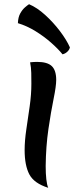

<svg xmlns="http://www.w3.org/2000/svg" viewBox="-20 -877 361 912"><path d="M197 -88Q197 -52 200 -25.5Q203 1 209 15Q142 -6 119.5 -48.5Q97 -91 97 -164Q97 -208 105 -262Q113 -316 121 -372Q129 -428 129 -479Q129 -505 128.5 -530.5Q128 -556 123 -581Q131 -582 140 -582.5Q149 -583 156 -583Q205 -583 226 -563Q247 -543 247 -497Q247 -468 234.5 -407Q222 -346 210 -264Q198 -182 197 -88ZM312 -652Q310 -641 300 -631.5Q290 -622 277 -619Q256 -645 222.5 -674.5Q189 -704 148.5 -729Q108 -754 65 -767Q66 -795 76 -813Q86 -831 98 -841.5Q110 -852 118 -857Q156 -841 194.5 -806Q233 -771 264.5 -729.5Q296 -688 312 -652Z"/></svg>

Font: Merienda Medium
Style: Regular
Weight: 500
Designer: Eduardo Rodriguez Tunni
Foundry: Eduardo Rodriguez Tunni
Version: Version 2.001; ttfautohint (v1.8.4.7-5d5b)